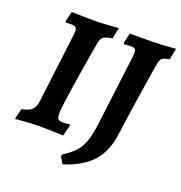

<svg xmlns="http://www.w3.org/2000/svg" viewBox="-142 -771 983 1044"><g transform="rotate(20 350.0 -249.0)"><path d="M286.2 -529.8Q279 -487.5 270.3 -435.8Q261.7 -384 253.1 -330.7Q244.6 -277.3 237.5 -229.9Q230.5 -182.6 226.5 -149.1Q222.5 -115.6 222.5 -103Q222.5 -79.4 230.1 -70.8Q237.8 -62.3 254.1 -62.3Q270.2 -62.3 283.1 -63.8Q296.1 -65.3 296.1 -65.3L299.9 -58.6L283.6 3.5Q283.6 3.5 267.9 3Q252.2 2.5 228.9 1.7Q205.6 1 181.6 0.5Q157.6 0 141.5 0Q121.3 0 97.7 1.5Q74.1 3.1 53.6 4.4Q33 5.7 19.8 7.3Q6.6 8.8 6.6 8.8L21.3 -53.1Q65.1 -62.1 81.3 -79.2Q97.6 -96.3 102.1 -137.8L150.1 -526.7Q154.1 -558.2 148.4 -568.8Q142.6 -579.3 121.5 -579.3Q112.9 -579.3 100.5 -578.6Q88.2 -577.8 88.2 -577.8Q87.3 -580.1 86.1 -581.8Q84.9 -583.4 84 -585.7L98.3 -643.2Q110.3 -643.2 133.3 -642.6Q156.2 -642.1 183 -641.5Q209.8 -641 232 -641Q248.1 -641 271.2 -642.2Q294.2 -643.5 316.6 -644.8Q338.9 -646.2 354 -647.4Q369 -648.7 369 -648.7L355.4 -584.5Q318.1 -579.5 304.9 -568.9Q291.6 -558.3 286.2 -529.8ZM492.8 -526.7Q496.8 -558.2 491.5 -568.5Q486.2 -578.8 466.1 -578.8Q459.6 -578.8 449.8 -578Q439.9 -577.2 432.2 -576.5Q424.5 -575.7 424.5 -575.7L421.3 -583.6L435 -641L554.3 -641.4Q587.3 -641.9 620.7 -643.6Q654.1 -645.4 676.9 -647.5Q699.8 -649.5 699.8 -649.5L686.4 -584.5Q654.6 -578.6 644.2 -569.3Q633.8 -560 628.8 -529.8Q624.4 -502.3 617.6 -461.1Q610.8 -419.8 603.3 -371Q595.7 -322.1 588.4 -272.5Q581.2 -222.8 574.7 -178.8Q568.2 -134.8 564.3 -103.1Q551.3 -3.3 496.2 57.5Q441.2 118.4 333.9 152.5L311.5 113.3L315 102.1Q357.9 74.9 382.9 47Q408 19 421.3 -20.4Q434.5 -59.9 442.4 -122.1Z"/></g></svg>

Font: Alegreya
Style: Italic
Weight: 400
Italic angle: -7°
Designer: Juan Pablo del Peral
Foundry: Huerta Tipografica
Version: Version 2.009